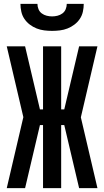

<svg xmlns="http://www.w3.org/2000/svg" viewBox="-20 -975 540 995"><path d="M203 0V-327H187L110 0H15L101 -368L15 -735H110L187 -408H203V-735H297V-408H313L390 -735H485L399 -367L485 0H390L313 -327H297V0ZM250 -815Q230 -815 209.5 -817.5Q189 -820 170 -827.5Q151 -835 134.5 -847.5Q118 -860 106.5 -877Q95 -894 90.5 -914.5Q86 -935 86 -955H174Q174 -941 179.5 -927.5Q185 -914 196.5 -905.5Q208 -897 222 -893.5Q236 -890 250 -890Q264 -890 278 -893.5Q292 -897 303.5 -905.5Q315 -914 320.5 -927.5Q326 -941 326 -955H414Q414 -935 409.5 -914.5Q405 -894 393.5 -877Q382 -860 365.5 -847.5Q349 -835 330 -827.5Q311 -820 290.5 -817.5Q270 -815 250 -815Z"/></svg>

Font: Iosevka SS04
Style: Bold
Weight: 700
Monospace: yes
Designer: Belleve Invis
Foundry: Belleve Invis
Version: Version 19.0.0; ttfautohint (v1.8.4)